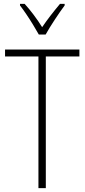

<svg xmlns="http://www.w3.org/2000/svg" viewBox="-20 -969 436 989"><path d="M216 0H178V-678H6V-714H389V-678H216ZM180 -791Q167 -814 150 -842Q133 -870 115 -896.5Q97 -923 83 -941V-949H107Q129 -925 153.5 -892.5Q178 -860 197 -829Q219 -861 241 -889.5Q263 -918 289 -949H313V-941Q290 -910 262 -867.5Q234 -825 215 -791Z"/></svg>

Font: Noto Sans Lao Looped Condensed ExtraLight
Style: Regular
Weight: 200
Width: 3
Designer: Mark Frömberg, Ben Mitchell
Foundry: The Fontpad Ltd
Version: Version 1.002; ttfautohint (v1.8.4.7-5d5b)